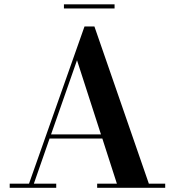

<svg xmlns="http://www.w3.org/2000/svg" viewBox="-20 -890 829 910"><path d="M427.5 -764.5 685.5 -19.5H763V0H440.5V-19.5H534L465 -233.5H215L140.5 -19.5H246.5V0H26V-19.5H117.5L380.5 -764.5ZM345 -604.5 222 -253H458.5ZM283 -850V-869.5H523V-850Z"/></svg>

Font: Bodoni Moda SemiBold
Style: Regular
Weight: 600
Designer: Owen Earl
Foundry: indestructible type
Version: Version 2.005; ttfautohint (v1.8.4.7-5d5b)